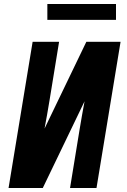

<svg xmlns="http://www.w3.org/2000/svg" viewBox="-20 -945 640 965"><path d="M195 0H23L144 -735H277L229 -441Q223 -406 217 -370.5Q211 -335 204 -299L414 -735H586L465 0H332L380 -294Q386 -329 392 -364.5Q398 -400 405 -436ZM563 -845H218V-925H563Z"/></svg>

Font: Iosevka Aile Extrabold
Style: Italic
Weight: 800
Italic angle: -9°
Designer: Belleve Invis
Foundry: Belleve Invis
Version: Version 31.1.0; ttfautohint (v1.8.4)